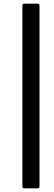

<svg xmlns="http://www.w3.org/2000/svg" viewBox="-20 -850 298 1055"><path d="M113 185Q103 185 103 174V-819Q103 -830 113 -830H186Q197 -830 197 -819V174Q197 185 186 185Z"/></svg>

Font: Sofia Sans Medium
Style: Italic
Weight: 500
Italic angle: -9°
Version: Version 4.101